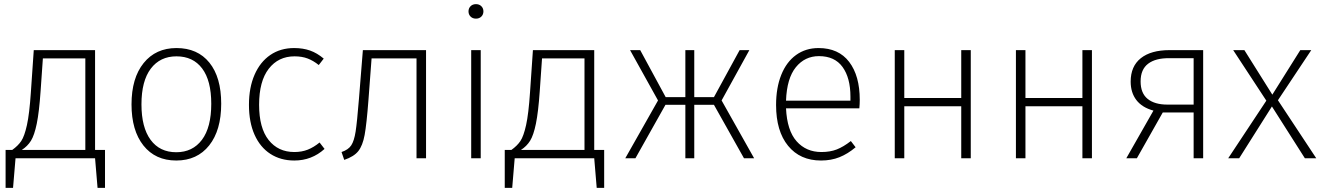

<svg xmlns="http://www.w3.org/2000/svg" viewBox="-20 -764 6387 927"><path d="M487 -40V143H451L439 0H55L43 143H7V-40H39Q67 -60 82.5 -83Q98 -106 110 -160Q122 -214 129 -318L143 -522H439V-40ZM392 -482H187L176 -324Q169 -223 157.5 -167Q146 -111 129.5 -84.5Q113 -58 85 -40H392Z M1048 -263Q1048 -135 990 -62Q932 11 831 11Q730 11 672.5 -61.5Q615 -134 615 -260Q615 -387 673.5 -459.5Q732 -532 832 -532Q934 -532 991 -461.5Q1048 -391 1048 -263ZM663 -260Q663 -149 707 -89Q751 -29 831 -29Q910 -29 955 -89Q1000 -149 1000 -263Q1000 -375 956 -433.5Q912 -492 832 -492Q753 -492 708 -432.5Q663 -373 663 -260Z M1543 -481 1519 -450Q1493 -471 1465.5 -481.5Q1438 -492 1402 -492Q1324 -492 1277.5 -432Q1231 -372 1231 -258Q1231 -146 1277 -88Q1323 -30 1401 -30Q1437 -30 1466 -41.5Q1495 -53 1523 -76L1547 -45Q1485 11 1401 11Q1335 11 1285.5 -21Q1236 -53 1209 -113.5Q1182 -174 1182 -258Q1182 -341 1209 -403Q1236 -465 1285 -498.5Q1334 -532 1400 -532Q1443 -532 1477 -520Q1511 -508 1543 -481Z M2037 -522V0H1991V-482H1774L1759 -282Q1750 -164 1740.5 -112.5Q1731 -61 1710 -34.5Q1689 -8 1642 8L1629 -30Q1662 -41 1676 -62.5Q1690 -84 1697 -129Q1704 -174 1713 -286L1732 -522Z M2301 0H2255V-522H2301ZM2314 -709Q2314 -694 2304 -684Q2294 -674 2278 -674Q2262 -674 2252 -684Q2242 -694 2242 -709Q2242 -724 2252 -734Q2262 -744 2278 -744Q2294 -744 2304 -734Q2314 -724 2314 -709Z M2897 -40V143H2861L2849 0H2465L2453 143H2417V-40H2449Q2477 -60 2492.5 -83Q2508 -106 2520 -160Q2532 -214 2539 -318L2553 -522H2849V-40ZM2802 -482H2597L2586 -324Q2579 -223 2567.5 -167Q2556 -111 2539.5 -84.5Q2523 -58 2495 -40H2802Z M3464 -279 3621 0H3572L3427 -258H3332V0H3289V-258H3193L3048 0H2999L3157 -279L3022 -522H3071L3194 -295H3289V-522H3332V-295H3427L3551 -522H3598Z M4129 -241H3775Q3780 -134 3826 -82Q3872 -30 3946 -30Q3988 -30 4020 -42.5Q4052 -55 4088 -83L4111 -53Q4073 -21 4033 -5Q3993 11 3944 11Q3843 11 3785 -60Q3727 -131 3727 -257Q3727 -340 3752 -402.5Q3777 -465 3823.5 -498.5Q3870 -532 3932 -532Q4029 -532 4080 -465Q4131 -398 4131 -282Q4131 -261 4129 -241ZM4086 -297Q4086 -388 4048 -440.5Q4010 -493 3934 -493Q3866 -493 3822.5 -439.5Q3779 -386 3775 -278H4086Z M4621 -251H4346V0H4300V-522H4346V-291H4621V-522H4667V0H4621Z M5206 -251H4931V0H4885V-522H4931V-291H5206V-522H5252V0H5206Z M5789 -522V0H5743V-221H5594L5469 0H5418L5549 -230Q5494 -245 5466.5 -281Q5439 -317 5439 -370Q5439 -444 5488 -483Q5537 -522 5627 -522ZM5743 -259V-483H5626Q5560 -484 5523.5 -456.5Q5487 -429 5487 -371Q5487 -314 5521 -286.5Q5555 -259 5616 -259Z M6335 0H6280L6121 -250L5963 0H5910L6094 -278L5934 -522H5988L6123 -307L6258 -522H6311L6150 -280Z"/></svg>

Font: FiraGO ExtraLight
Style: Regular
Weight: 200
Designer: bBox Type
Foundry: bBox Type GmbH
Version: Version 1.001